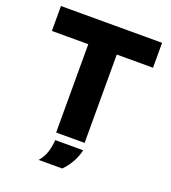

<svg xmlns="http://www.w3.org/2000/svg" viewBox="-156 -815 993 1115"><g transform="rotate(20 340.0 -258.0)"><path d="M253 0V-546H28V-700H653V-546H429V0ZM212 184Q238 154 249.5 118Q261 82 263 43H436Q427 82 407.5 117.5Q388 153 358 184Z"/></g></svg>

Font: REM
Style: Bold
Weight: 700
Designer: Octavio Pardo
Foundry: Ashler Design
Version: Version 1.005;gftools[0.9.28]